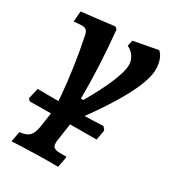

<svg xmlns="http://www.w3.org/2000/svg" viewBox="-177 -563 791 889"><g transform="rotate(30 219.0 -119.0)"><path d="M125.8 60Q126.3 6.6 120.5 -62.8Q114.6 -132.2 103.6 -208.7Q92.6 -285.1 77.4 -357.5Q73.9 -377.8 66 -385.4Q58 -393 42.1 -393Q35.6 -393 22.6 -391.9Q9.5 -390.9 -0.9 -389.8L3.5 -446.3Q28.2 -449.2 70.5 -453.7Q112.8 -458.3 178.5 -466.7L189.5 -457.1Q198.2 -371 202.8 -279.3Q207.4 -187.6 206.9 -97.2H219.5Q269.1 -182.6 295.5 -245.9Q321.9 -309.3 321.9 -343.3Q321.9 -366.3 308.4 -387Q294.9 -407.7 272.1 -417.8L279.2 -448.8L408.4 -473Q423.6 -460.8 431.7 -437.8Q439.8 -414.8 439.8 -386.6Q439.8 -325.5 378.6 -215.4Q317.4 -105.3 190.9 60ZM228.3 -4.1 209.8 120.2Q205.3 148.7 213.8 159Q222.2 169.2 250.7 169.2H282.6L283.6 175.2L273.1 228.9Q223.1 228 158.8 229.5Q94.5 231.1 27.3 234.5L37.8 179.2Q62.1 176.7 76.5 169.2Q91 161.6 99 144.8Q107.1 128 111 100.1L127.4 -12.6ZM7.6 32.1 -2.3 21.3 10.9 -36.1Q10.9 -36.1 31.3 -36.1Q51.7 -36.1 83.2 -35.6Q114.7 -35.1 149 -35.1Q183.4 -35.1 210.8 -35.1Q233.2 -35.1 259.2 -36.1Q285.3 -37.1 308.3 -37.6Q331.4 -38.1 346 -39.1Q360.6 -40.1 360.6 -40.1L374.2 -23.4L364.4 30.5L179.3 31.1Q153.7 31.1 124.4 31.1Q95.1 31.1 68.3 31.6Q41.5 32.1 24.6 32.1Q7.6 32.1 7.6 32.1Z"/></g></svg>

Font: Alegreya
Style: Italic
Weight: 400
Italic angle: -7°
Designer: Juan Pablo del Peral
Foundry: Huerta Tipografica
Version: Version 2.009